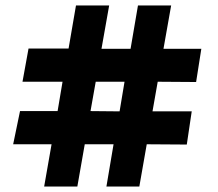

<svg xmlns="http://www.w3.org/2000/svg" viewBox="-20 -702 793 700"><path d="M141 -22 168 -176H28L53 -297H190L208 -404H62L84 -525H230L257 -682H378L350 -524H456L483 -682H604L576 -524H714L695 -403L555 -404L536 -296H679L661 -175L515 -176L488 -22H368L394 -176H289L262 -22ZM416 -296 434 -404H329L310 -297Z"/></svg>

Font: Stick No Bills ExtraLight ExtraBold
Style: Regular
Weight: 800
Version: Version 2.000